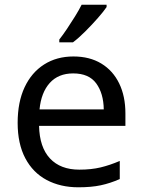

<svg xmlns="http://www.w3.org/2000/svg" viewBox="-20 -786 604 816"><path d="M292 -546Q361 -546 410.5 -516Q460 -486 486.5 -431.5Q513 -377 513 -304V-251H146Q148 -160 192.5 -112.5Q237 -65 317 -65Q368 -65 407.5 -74.5Q447 -84 489 -102V-25Q448 -7 408 1.5Q368 10 313 10Q237 10 178.5 -21Q120 -52 87.5 -113.5Q55 -175 55 -264Q55 -352 84.5 -415Q114 -478 167.5 -512Q221 -546 292 -546ZM291 -474Q228 -474 191.5 -433.5Q155 -393 148 -321H421Q420 -389 389 -431.5Q358 -474 291 -474ZM433 -756Q421 -738 396 -709.5Q371 -681 342.5 -652.5Q314 -624 290 -606H232V-618Q247 -637 264.5 -663Q282 -689 299 -716.5Q316 -744 327 -766H433Z"/></svg>

Font: Noto Sans Tamil Supplement
Style: Regular
Weight: 400
Designer: Ek Type
Foundry: Ek Type
Version: Version 2.001; ttfautohint (v1.8.4.7-5d5b)